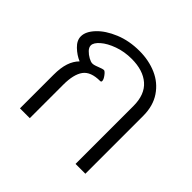

<svg xmlns="http://www.w3.org/2000/svg" viewBox="-147 -742 899 899"><g transform="rotate(45 302.5 -293.0)"><path d="M525 -383V0H460V-383Q460 -459 417 -496.5Q374 -534 298 -534Q250 -534 208.5 -519Q167 -504 142.5 -482.5Q118 -461 118 -443Q118 -430 130 -417.5Q142 -405 157.5 -396.5Q173 -388 183 -388Q192 -388 202.5 -392Q213 -396 216 -397Q236 -405 243 -405Q250 -405 262 -389Q274 -373 274 -363Q274 -356 267 -356Q205 -356 181 -323Q157 -290 157 -222V0H92V-222Q92 -269 102.5 -300.5Q113 -332 134 -353Q105 -365 80 -389Q55 -413 55 -440Q55 -472 87 -506Q119 -540 174.5 -563Q230 -586 298 -586Q360 -586 411.5 -563.5Q463 -541 494 -495Q525 -449 525 -383Z"/></g></svg>

Font: Krub
Style: Regular
Weight: 400
Designer: Ekaluck Peanpanawate
Foundry: Cadson Demak Co.,Ltd.
Version: Version 1.000; ttfautohint (v1.6)